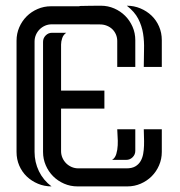

<svg xmlns="http://www.w3.org/2000/svg" viewBox="-20 -664 642 686"><path d="M198.2 -340.3H353V-275.9H198.2V-124Q198.2 -111.3 203.1 -100.1Q208 -88.9 216.3 -80.6Q224.6 -72.3 235.8 -67.4Q247.1 -62.5 259.8 -62.5H432.1Q451.2 -62.5 463.1 -69.3Q475.1 -76.2 481.9 -87.6Q488.8 -99.1 491.5 -113.8Q494.1 -128.4 494.6 -144Q495.1 -159.7 494.4 -174.8Q493.7 -189.9 493.7 -202.1H558.1V-121.1Q558.1 -95.7 548.3 -73.2Q538.6 -50.8 522 -34.2Q505.4 -17.6 482.9 -7.8Q460.4 2 435.1 2H256.8Q231.4 2 209 -7.8Q186.5 -17.6 169.9 -34.2Q153.3 -50.8 143.6 -73.2Q133.8 -95.7 133.8 -121.1V-514.6Q133.8 -527.8 143.3 -537.4Q152.8 -546.9 166 -546.9H216.8Q206.5 -540 202.4 -528.1Q198.2 -516.1 198.2 -504.9ZM165 -577.1Q152.3 -577.1 141.1 -572.3Q129.9 -567.4 121.6 -559.1Q113.3 -550.8 108.4 -539.6Q103.5 -528.3 103.5 -515.6V-121.1Q103.5 -84.5 119.1 -52.2Q134.8 -20 164.1 2Q138.2 2 115.5 -7.6Q92.8 -17.1 75.7 -33.4Q58.6 -49.8 48.8 -72.3Q39.1 -94.7 39.1 -121.1V-518.6Q39.1 -543.9 48.8 -566.4Q58.6 -588.9 75.2 -605.5Q91.8 -622.1 114.3 -631.8Q136.7 -641.6 162.1 -641.6H264.2V-642.6Q283.2 -643.1 302.2 -643.3Q321.3 -643.6 340.3 -643.6Q365.7 -643.6 388.2 -633.8Q410.6 -624 427.2 -607.4Q443.8 -590.8 453.6 -568.4Q463.4 -545.9 463.4 -520.5V-424.8H398.9V-517.6Q398.9 -530.3 394 -541.3Q389.2 -552.2 380.9 -560.1Q372.6 -567.9 361.3 -572.3Q350.1 -576.7 337.4 -576.7L275.9 -577.1ZM433.1 -643.6Q459 -643.6 481.7 -634Q504.4 -624.5 521.5 -608.2Q538.6 -591.8 548.3 -569.3Q558.1 -546.9 558.1 -520.5V-424.8H493.7Q493.7 -456.5 494.6 -486.6Q495.6 -516.6 491.2 -544.2Q486.8 -571.8 473.9 -596.9Q460.9 -622.1 433.1 -643.6ZM380.4 -92.8Q391.1 -99.1 395.5 -113.8Q399.9 -128.4 400.6 -145Q401.4 -161.6 400.1 -177.5Q398.9 -193.4 398.9 -202.1H463.4V-125Q463.4 -111.8 453.9 -102.3Q444.3 -92.8 431.2 -92.8Z"/></svg>

Font: Isar CAT
Style: Regular
Weight: 400
Designer: Digitized by Peter Wiegel
Foundry: CAT-Fonts, Peter Wiegel
Version: Version 1.000; ttfautohint (v1.3)